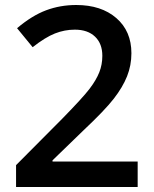

<svg xmlns="http://www.w3.org/2000/svg" viewBox="-20 -744 611 764"><path d="M527.8 0H43.9V-86.9L228 -272Q309.6 -355.5 336.2 -390.4Q362.8 -425.3 375 -456.1Q387.2 -486.8 387.2 -522Q387.2 -570.3 358.2 -598.1Q329.1 -626 277.8 -626Q236.8 -626 198.5 -610.8Q160.2 -595.7 109.9 -556.2L47.9 -631.8Q107.4 -682.1 163.6 -703.1Q219.7 -724.1 283.2 -724.1Q382.8 -724.1 442.9 -672.1Q502.9 -620.1 502.9 -532.2Q502.9 -483.9 485.6 -440.4Q468.3 -397 432.4 -350.8Q396.5 -304.7 313 -226.1L189 -106V-101.1H527.8Z"/></svg>

Font: Open Sans Semibold
Style: Regular
Weight: 600
Foundry: Ascender Corporation
Version: Version 1.10; ttfautohint (v1.5.65-e2d9)